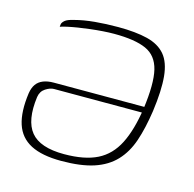

<svg xmlns="http://www.w3.org/2000/svg" viewBox="-78 -548 640 633"><g transform="rotate(15 242.5 -231.5)"><path d="M251 -469Q311 -469 351 -459Q391 -449 412.5 -423.5Q434 -398 438.5 -351Q443 -304 433 -231Q424 -170 409 -126Q394 -82 366 -52.5Q338 -23 294 -8.5Q250 6 183 6Q117 6 78.5 -14Q40 -34 26.5 -75.5Q13 -117 22 -182Q25 -201 33.5 -213Q42 -225 57 -231Q72 -237 93 -237H418Q417 -228 414 -222.5Q411 -217 398 -217H99Q86 -217 70.5 -207Q55 -197 52 -177Q41 -95 72.5 -56.5Q104 -18 186 -18Q256 -18 299 -39.5Q342 -61 366 -108.5Q390 -156 401 -231Q413 -319 402 -364.5Q391 -410 353 -427Q315 -444 244 -444Q226 -444 205 -442.5Q184 -441 163 -438.5Q142 -436 123 -433Q104 -430 88 -426.5Q72 -423 64 -420L65 -429Q66 -435 74 -442Q82 -449 104 -454Q134 -462 171.5 -465.5Q209 -469 251 -469Z"/></g></svg>

Font: Genos Thin ExtraLight
Style: Italic
Weight: 250
Italic angle: -8°
Version: Version 1.010